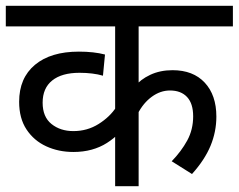

<svg xmlns="http://www.w3.org/2000/svg" viewBox="-20 -642 823 662"><path d="M783 -551H458V-333L444 -343Q464 -368 498 -384Q532 -400 575 -400Q646 -400 686 -357Q726 -314 726 -240Q726 -188 706 -139.5Q686 -91 642 -42L572 -86Q605 -120 625.5 -157.5Q646 -195 646 -241Q646 -285 625 -307.5Q604 -330 566 -330Q533 -330 503.5 -308.5Q474 -287 455 -250L458 -287V0H377V-210L391 -183Q372 -164 348.5 -149Q325 -134 296 -126Q267 -118 233 -118Q182 -118 139.5 -137.5Q97 -157 71.5 -195.5Q46 -234 46 -291Q46 -373 100.5 -418.5Q155 -464 252 -464Q278 -464 300.5 -461.5Q323 -459 342 -454L335 -381Q318 -386 297.5 -388.5Q277 -391 254 -391Q193 -391 160 -364.5Q127 -338 127 -288Q127 -239 157.5 -214.5Q188 -190 233 -190Q281 -190 320 -214.5Q359 -239 381 -273L377 -224V-551H0V-622H783Z"/></svg>

Font: uhindi25
Style: Book
Weight: 400
Designer: Jelle Bosma - Monotype Design Team
Foundry: Monotype Imaging Inc.
Version: Version 2.003